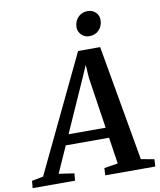

<svg xmlns="http://www.w3.org/2000/svg" viewBox="-173 -1048 937 1127"><g transform="rotate(-10 296.0 -484.0)"><path d="M-71 0 -67 -43 1 -56 331.5 -746.5H463L584 -57.5L662.5 -43L660 0H362L364 -43L446 -56L422 -213.5H164L94 -56.5L185.5 -43L182 0ZM191.5 -275H412.5L366.5 -580.5L361.5 -658.5L330 -586ZM411.5 -820.5Q394 -820.5 378.8 -829.5Q363.5 -838.5 354.8 -853.8Q346 -869 346.5 -887.5Q348 -922 370.2 -944.8Q392.5 -967.5 426 -967.5Q455.5 -967.5 474.5 -948.8Q493.5 -930 493 -903.5Q492.5 -868 470.5 -844.2Q448.5 -820.5 411.5 -820.5Z"/></g></svg>

Font: Merriweather 24pt SemiBold
Style: Italic
Weight: 600
Italic angle: -7.8°
Version: Version 2.101